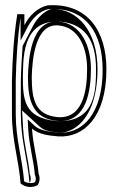

<svg xmlns="http://www.w3.org/2000/svg" viewBox="-20 -533 475 756"><path d="M27 -84C27 21 54 95 61 189C77 204 108 209 129 195C137 181 138 166 132 151C127 93 110 38 106 -27C129 -6 167 1 209 4C308 11 399 -71 399 -260C399 -413 323 -522 168 -512C127 -503 96 -472 76 -434V-477H48C35 -395 29 -307 27 -215ZM42 -84V-215C44 -302 49 -385 61 -463V-373L89 -427C108 -462 136 -489 170 -497C177 -497 181 -498 187 -498C319 -498 384 -402 384 -260C384 -247 384 -235 383 -223C372 -66 292 -5 210 -11C168 -14 134 -21 116 -38L89 -63L91 -26C95 41 112 96 117 152V155L118 157C122 167 122 175 118 184C105 191 86 188 75 181C67 86 42 16 42 -84ZM62 -84C62 19 88 91 96 185C97 185 97 186 98 186C102 176 102 165 98 154L97 153V152C92 95 75 39 71 -27L67 -98L138 -33C155 -18 178 -14 215 -11C244 -9 307 -29 341 -118C355 -155 364 -203 364 -260C364 -411 285 -498 187 -498C184 -498 183 -497 180 -497C158 -490 128 -466 110 -431L69 -352C66 -308 63 -261 62 -215ZM70 -230C72 -291 63 -449 204 -448H215C335 -439 358 -344 358 -262C358 -183 358 -56 216 -56C210 -56 204 -56 197 -57C76 -70 70 -141 70 -230ZM90 -230C90 -136 109 -67 204 -57C209 -57 212 -56 216 -56C321 -56 338 -176 338 -262C338 -350 301 -441 210 -448C101 -457 92 -298 90 -230ZM105 -230C107 -304 120 -440 209 -433C288 -427 323 -348 323 -262C323 -170 304 -63 205 -72C121 -81 105 -137 105 -230Z"/></svg>

Font: Snowfall
Style: Eco
Weight: 400
Designer: Jasper
Foundry: Cannot Into Space Fonts
Version: Version 0.9